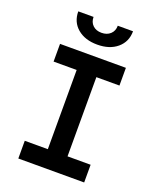

<svg xmlns="http://www.w3.org/2000/svg" viewBox="-170 -1049 939 1149"><g transform="rotate(20 299.5 -475.0)"><path d="M299.3 -801.8Q221.2 -801.8 173.3 -842.3Q125.5 -882.8 125.5 -950.2H222.7Q222.7 -917 243.7 -897Q264.6 -877 299.3 -877Q334 -877 355.5 -897Q377 -917 377 -950.2H474.1Q474.1 -883.3 425.8 -842.3Q377.9 -801.8 299.3 -801.8ZM89.4 0V-112.8H236.3V-617.2H89.4V-730H508.8V-617.2H361.8V-112.8H508.8V0Z"/></g></svg>

Font: UDEV Gothic 35
Style: Bold
Weight: 700
Version: v2.1.0; ttfautohint (v1.8.4.7-5d5b-dirty) -l 6 -r 45 -G 200 